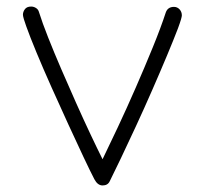

<svg xmlns="http://www.w3.org/2000/svg" viewBox="-20 -556 625 586"><path d="M293 10Q278 10 268 -9Q256 -32 235 -76.5Q214 -121 188.5 -176.5Q163 -232 137.5 -289Q112 -346 91.5 -395.5Q71 -445 60 -476Q56 -487 53 -497Q50 -507 50 -511Q50 -520 56 -528Q62 -536 75 -536Q83 -536 90 -531.5Q97 -527 99 -519Q109 -487 127 -441.5Q145 -396 167 -345Q189 -294 212 -242.5Q235 -191 256 -146.5Q277 -102 293 -70Q313 -111 340 -168.5Q367 -226 394.5 -289Q422 -352 446.5 -412Q471 -472 486 -518Q492 -535 511 -535Q521 -535 528 -527.5Q535 -520 535 -509Q535 -506 532.5 -497Q530 -488 523 -469Q510 -435 489.5 -386Q469 -337 444.5 -281Q420 -225 395 -171Q370 -117 349 -73Q328 -29 315 -3Q309 10 293 10Z"/></svg>

Font: Hubballi
Style: Regular
Weight: 400
Designer: Erin McLaughlin
Version: Version 1.000; ttfautohint (v1.8.3)